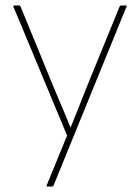

<svg xmlns="http://www.w3.org/2000/svg" viewBox="-20 -499 512 704"><path d="M155 185Q150 185 151 181L226 -2L29 -475Q28 -479 33 -479H50Q53 -479 55 -476L181 -169Q195 -135 210 -100.5Q225 -66 238 -32H239Q253 -66 267 -101Q281 -136 294 -170L419 -476Q421 -479 424 -479H441Q447 -479 444 -475L176 182Q175 185 171 185Z"/></svg>

Font: Sofia Sans Thin
Style: Regular
Weight: 250
Designer: Botio Nikoltchev, Ani Petrova
Foundry: lettersoup
Version: Version 4.101